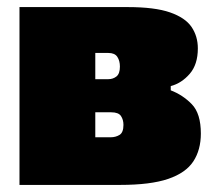

<svg xmlns="http://www.w3.org/2000/svg" viewBox="-20 -522 605 542"><path d="M35 0V-502H340.5Q417 -502 460 -487Q503 -472 520.8 -445.8Q538.5 -419.5 538.5 -385.5Q538.5 -340 515.5 -313.5Q492.5 -287 462 -279V-267Q496 -254 521.5 -227.8Q547 -201.5 547 -145Q547 -99 525.8 -66.5Q504.5 -34 454.8 -17Q405 0 319 0ZM286 -372.5H249V-298.5H286Q299 -298.5 308.8 -306.2Q318.5 -314 318.5 -334Q318.5 -350.5 311.2 -361.5Q304 -372.5 286 -372.5ZM249 -134.5H292.5Q306.5 -134.5 317.5 -141.2Q328.5 -148 328.5 -169.5Q328.5 -184 321.5 -194.5Q314.5 -205 294 -205H249Z"/></svg>

Font: Commissioner Black
Style: Regular
Weight: 900
Designer: Kostas Bartsokas
Foundry: Kostas Bartsokas
Version: Version 1.000; ttfautohint (v1.8.3)